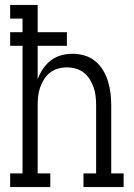

<svg xmlns="http://www.w3.org/2000/svg" viewBox="-20 -755 540 775"><path d="M21 0V-55H71V-570H21V-625H71V-680H21V-735H132V-625H250V-570H132V-435Q140 -457 153 -476.5Q166 -496 184.5 -510.5Q203 -525 226 -531.5Q249 -538 273 -538Q297 -538 321 -531Q345 -524 364 -508.5Q383 -493 396 -471.5Q409 -450 416 -426.5Q423 -403 426 -379Q429 -355 429 -330V-55H479V0H317V-55H368V-330Q368 -348 366 -366.5Q364 -385 358 -402Q352 -419 342.5 -434.5Q333 -450 318.5 -461.5Q304 -473 286 -478Q268 -483 250 -483Q232 -483 214 -478Q196 -473 181.5 -461.5Q167 -450 157.5 -434.5Q148 -419 142 -402Q136 -385 134 -366.5Q132 -348 132 -330V-55H183V0Z"/></svg>

Font: Iosevka Slab Light
Style: Regular
Weight: 300
Monospace: yes
Designer: Belleve Invis
Foundry: Belleve Invis
Version: Version 11.1.0; ttfautohint (v1.8.3)